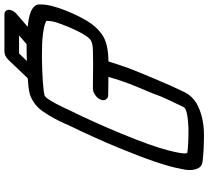

<svg xmlns="http://www.w3.org/2000/svg" viewBox="-57 -883 940 866"><g transform="rotate(-90 413.0 -450.0)"><path d="M270 -70Q356 -74 363 -92Q398 -163 412 -197L423 -227L456 -306Q482 -369 499 -431L418 -432Q404 -432 398 -442Q394 -447 394 -454Q394 -460 397 -467Q403 -481 418 -491Q433 -501 447 -501L562 -500L621 -501Q652 -502 665 -511Q689 -527 727 -617Q729 -624 740.5 -653Q752 -682 752 -711Q751 -712 738 -717Q725 -722 691 -726.5Q657 -731 591 -731Q459 -729 415 -719Q398 -711 358 -627L347 -603Q297 -502 245 -377Q186 -234 168 -162Q154 -108 154 -87Q154 -78 157 -75Q196 -70 251 -70ZM725 -795Q738 -794 750 -792Q822 -781 826 -746V-737Q826 -691 797 -620Q774 -564 752 -528Q727 -486 692 -461Q651 -431 569 -431Q553 -380 537 -336Q527 -309 493 -228Q460 -148 430 -87Q414 -55 381 -34Q320 0 237 0Q173 0 119 -6Q94 -9 86 -29Q79 -45 79 -65Q79 -84 85 -106Q100 -193 179 -384Q227 -500 280 -608Q285 -619 290 -631Q312 -680 342 -724.5Q372 -769 422 -786H423Q447 -792 493 -795Q525 -829 577 -883Q595 -900 613 -900H780Q799 -900 802 -882Q802 -874 799 -867Q795 -856 785 -847ZM571 -799Q596 -800 624 -800H647L686 -834H605Z"/></g></svg>

Font: Bubblez Graffiti
Style: Italic
Weight: 400
Italic angle: -22.5°
Designer: GGBotNet
Foundry: GGBotNet
Version: 1.00